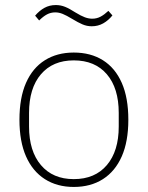

<svg xmlns="http://www.w3.org/2000/svg" viewBox="-20 -728 585 760"><path d="M272 12Q206 12 157.5 -19Q109 -50 83 -109Q57 -168 57 -254Q57 -341 83 -400Q109 -459 157.5 -489.5Q206 -520 272 -520Q339 -520 387.5 -489.5Q436 -459 462 -400Q488 -341 488 -254Q488 -168 462 -109Q436 -50 387.5 -19Q339 12 272 12ZM272 -19Q356 -19 403 -74.5Q450 -130 450 -227V-281Q450 -379 403 -434Q356 -489 272 -489Q189 -489 142 -434Q95 -379 95 -281V-227Q95 -130 142 -74.5Q189 -19 272 -19ZM343 -624Q324 -624 306.5 -631.5Q289 -639 266 -653Q243 -667 228 -673Q213 -679 199 -679Q181 -679 166 -671Q151 -663 135 -647L119 -666Q136 -686 156 -697Q176 -708 201 -708Q220 -708 237.5 -701Q255 -694 278 -679Q301 -665 316 -659.5Q331 -654 345 -654Q363 -654 378 -662Q393 -670 409 -685L425 -667Q409 -647 388.5 -635.5Q368 -624 343 -624Z"/></svg>

Font: IBM Plex Sans ExtraLight
Style: Regular
Weight: 250
Designer: Mike Abbink, Paul van der Laan, Pieter van Rosmalen
Foundry: Bold Monday
Version: Version 3.201